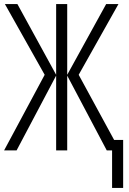

<svg xmlns="http://www.w3.org/2000/svg" viewBox="-21 -734 630 937"><path d="M557 -714 363 -369 536 -51H580V183H526V0H500L307 -365V0H253V-365L60 0H-1L197 -369L3 -714H64L253 -369V-714H307V-369L497 -714Z"/></svg>

Font: Noto Sans ExtraCondensed Light
Style: Regular
Weight: 300
Width: 2
Designer: Monotype Design Team
Foundry: Monotype Imaging Inc.
Version: Version 2.013; ttfautohint (v1.8.4.7-5d5b)